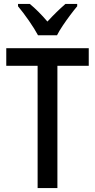

<svg xmlns="http://www.w3.org/2000/svg" viewBox="-20 -960 485 980"><path d="M273 0H172V-624H12V-714H433V-624H273ZM174 -780Q157 -812 127.5 -854.5Q98 -897 72 -928V-940H132Q153 -923 176.5 -899.5Q200 -876 222 -850Q248 -878 268.5 -898Q289 -918 314 -940H374V-928Q358 -909 338.5 -883Q319 -857 300.5 -829.5Q282 -802 271 -780Z"/></svg>

Font: Noto Sans Myanmar Condensed Medium
Style: Regular
Weight: 500
Width: 3
Designer: Monotype Design Team
Foundry: Monotype Imaging Inc.
Version: Version 2.107; ttfautohint (v1.8.4.7-5d5b)